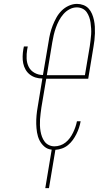

<svg xmlns="http://www.w3.org/2000/svg" viewBox="-20 -763 540 988"><path d="M213 205 246 7Q224 5 208 -9Q192 -23 183 -41.5Q174 -60 170.5 -81.5Q167 -103 166.5 -125Q166 -147 168 -169Q170 -191 174 -213L198 -359Q180 -359 163.5 -364Q147 -369 133.5 -379.5Q120 -390 111.5 -405Q103 -420 99.5 -437Q96 -454 96.5 -472.5Q97 -491 100 -509L103 -524H123L120 -509Q116 -485 117 -461.5Q118 -438 128 -418.5Q138 -399 158 -388Q178 -377 201 -377L230 -548Q233 -569 238 -590Q243 -611 251 -631.5Q259 -652 270 -672Q281 -692 297 -708Q313 -724 334 -733.5Q355 -743 376 -743Q393 -743 409 -737Q425 -731 436 -719Q447 -707 453.5 -691.5Q460 -676 463.5 -659.5Q467 -643 468 -626Q469 -609 468.5 -591.5Q468 -574 466 -556.5Q464 -539 461 -522L434 -358H218L193 -210Q191 -195 189 -179.5Q187 -164 186 -149Q185 -134 185.5 -118.5Q186 -103 188.5 -88Q191 -73 196 -59.5Q201 -46 209.5 -34.5Q218 -23 231.5 -16.5Q245 -10 260 -10Q275 -10 290 -15Q305 -20 317.5 -30Q330 -40 339.5 -53Q349 -66 356 -80.5Q363 -95 368 -109.5Q373 -124 376 -139H395Q392 -122 386.5 -105.5Q381 -89 373 -73Q365 -57 354.5 -42.5Q344 -28 330 -16.5Q316 -5 299 1Q282 7 265 8L232 205ZM221 -376H417L442 -525Q444 -540 446 -555.5Q448 -571 449 -586Q450 -601 449 -616.5Q448 -632 446 -646.5Q444 -661 439 -675Q434 -689 426 -700.5Q418 -712 404.5 -718.5Q391 -725 375 -725Q356 -725 338 -715.5Q320 -706 306.5 -690.5Q293 -675 283.5 -657Q274 -639 267.5 -620.5Q261 -602 256.5 -583Q252 -564 249 -545Z"/></svg>

Font: Iosevka Curly Slab ThObl
Style: Regular
Weight: 100
Italic angle: -9°
Monospace: yes
Designer: Belleve Invis
Foundry: Belleve Invis
Version: Version 11.0.0; ttfautohint (v1.8.3)